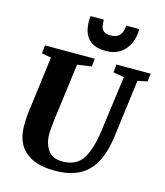

<svg xmlns="http://www.w3.org/2000/svg" viewBox="-142 -1104 1048 1220"><g transform="rotate(15 382.0 -494.0)"><path d="M694.5 -677.5 646.5 -306Q632 -191 592.8 -121.5Q553.5 -52 489.2 -21Q425 10 335 10Q240 10 182.5 -19.2Q125 -48.5 98.8 -98.2Q72.5 -148 72.5 -209Q72.5 -228 73 -248.2Q73.5 -268.5 75.5 -290L125.5 -677.5L63 -689.5L69 -743H396L391 -690.5L297.5 -677.5L248.5 -304Q245 -275 242.8 -249.2Q240.5 -223.5 240.5 -206Q240.5 -143.5 270.5 -101.2Q300.5 -59 365.5 -59Q455.5 -59 496.8 -121.2Q538 -183.5 555 -306L605 -677.5L533.5 -690.5L538.5 -743H764.5L757.5 -690.5ZM451.5 -808.5Q401 -808.5 370.2 -823.8Q339.5 -839 324 -863.2Q308.5 -887.5 303.2 -914.5Q298 -941.5 298 -965.5Q298 -983 301 -998H387.5Q387.5 -975.5 391 -956Q394.5 -936.5 408.5 -924.2Q422.5 -912 453.5 -912Q489.5 -912 506.8 -927.2Q524 -942.5 529.2 -962.8Q534.5 -983 534.5 -998H621Q621 -943.5 600.8 -900.8Q580.5 -858 542.8 -833.2Q505 -808.5 451.5 -808.5Z"/></g></svg>

Font: Merriweather Black
Style: Italic
Weight: 900
Italic angle: -7.8°
Designer: Eben Sorkin
Foundry: Eben Sorkin
Version: Version 2.200;gftools[0.9.31]